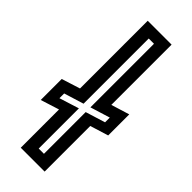

<svg xmlns="http://www.w3.org/2000/svg" viewBox="-255 -776 802 802"><g transform="rotate(45 146.0 -375.0)"><path d="M76.5 0V-226L-5.5 -200V-324L76.5 -350V-750H217.5V-394L298.5 -419V-294.5L217.5 -269.5V0ZM132 -50.5H163V-297L250.5 -324V-352L163 -325V-700.5H132V-315.5L44.5 -288.5V-260.5L132 -288Z"/></g></svg>

Font: Tourney SemiBold
Style: Regular
Weight: 600
Version: Version 1.015